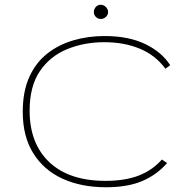

<svg xmlns="http://www.w3.org/2000/svg" viewBox="-20 -780 790 810"><path d="M427 10Q322 10 243 -26.5Q164 -63 120 -134Q76 -205 76 -308Q76 -394 103.5 -455Q131 -516 179.5 -554Q228 -592 290 -610Q352 -628 421 -628Q522 -628 592 -594.5Q662 -561 698 -505L678 -490Q636 -547 570 -574.5Q504 -602 420 -602Q335 -602 263 -572.5Q191 -543 148 -479.5Q105 -416 105 -313Q105 -174 188.5 -95.5Q272 -17 425 -17Q507 -17 564.5 -39Q622 -61 663 -107L685 -92Q641 -42 579.5 -16Q518 10 427 10ZM405 -700Q393 -700 384.5 -708.5Q376 -717 376 -729Q376 -742 384.5 -751Q393 -760 405 -760Q417 -760 426.5 -750.5Q436 -741 436 -729Q436 -717 426.5 -708.5Q417 -700 405 -700Z"/></svg>

Font: Inconsolata ExtraExpanded ExtraLight
Style: Regular
Weight: 200
Width: 8
Monospace: yes
Designer: Raph Levien, Cyreal, Brenton Simpson
Foundry: Raph Levien, Cyreal, Google
Version: Version 3.100; ttfautohint (v1.8.4.7-5d5b)